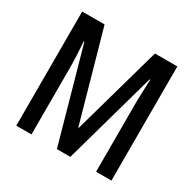

<svg xmlns="http://www.w3.org/2000/svg" viewBox="-157 -877 1047 1040"><g transform="rotate(30 367.0 -357.0)"><path d="M324 0 162 -578H158Q165 -476 165 -431V0H70V-714H210L366 -159H369L525 -714H665V0H569V-430Q569 -455 570.5 -492Q572 -529 574 -578H570L408 0Z"/></g></svg>

Font: Noto Sans Thai Looped ExtraCondensed Medium
Style: Regular
Weight: 500
Width: 2
Designer: Sasikarn Vongin, Ben Mitchell
Foundry: The Fontpad Ltd
Version: Version 1.001; ttfautohint (v1.8.4.7-5d5b)